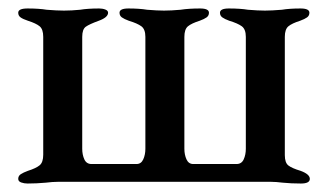

<svg xmlns="http://www.w3.org/2000/svg" viewBox="-20 -430 774 453"><path d="M23 -8Q23 -15 29 -19Q35 -23 46 -27Q65 -33 73.5 -40Q82 -47 82 -65V-343Q82 -361 73.5 -368Q65 -375 46 -381Q34 -385 28.5 -389Q23 -393 23 -400Q23 -410 45 -410Q72 -410 90 -407Q114 -405 131 -405Q149 -405 169 -407Q187 -410 214 -410Q222 -410 228.5 -407.5Q235 -405 235 -400Q235 -389 213 -381Q191 -373 182.5 -367Q174 -361 174 -343V-79Q174 -65 179 -54Q184 -43 196 -43H302Q313 -43 318 -54Q323 -65 323 -79V-343Q323 -361 313.5 -368Q304 -375 284 -381Q273 -385 267.5 -389Q262 -393 262 -400Q262 -410 283 -410Q309 -410 327 -407Q351 -405 367 -405Q384 -405 406 -407Q425 -410 452 -410Q473 -410 473 -400Q473 -393 467.5 -389Q462 -385 451 -381Q432 -375 423.5 -368Q415 -361 415 -343V-79Q415 -65 420 -54Q425 -43 436 -43H538Q550 -43 555 -54Q560 -65 560 -79V-343Q560 -361 550.5 -368Q541 -375 521 -381Q510 -385 504.5 -389Q499 -393 499 -400Q499 -410 520 -410Q547 -410 565 -407Q589 -405 605 -405Q621 -405 645 -407Q663 -410 689 -410Q710 -410 710 -400Q710 -393 704.5 -389Q699 -385 688 -381Q669 -375 660.5 -368Q652 -361 652 -343V-64Q652 -46 660.5 -39.5Q669 -33 689 -27Q711 -19 711 -8Q711 3 690 3Q667 3 647 1Q631 -1 620 -1H116Q104 -1 88 1Q66 3 45 3Q37 3 30 0.5Q23 -2 23 -8Z"/></svg>

Font: EB Garamond Medium
Style: Regular
Weight: 500
Designer: Georg Duffner and Octavio Pardo
Foundry: Georg Duffner
Version: Version 1.000